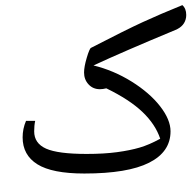

<svg xmlns="http://www.w3.org/2000/svg" viewBox="-20 -809 762 746"><path d="M316.4 -210.9Q384.3 -210.9 434.8 -217.8Q485.4 -224.6 522.7 -235.6Q560.1 -246.6 602.5 -270Q584 -325.7 533.7 -373.8Q483.4 -421.9 393.1 -465.8Q379.4 -462.4 368.2 -462.4Q341.3 -462.4 324 -481.2Q306.6 -500 306.6 -527.3Q306.6 -549.3 317.1 -584.7Q327.6 -620.1 333.5 -623Q467.8 -692.4 534.7 -723.1Q601.6 -753.9 688.5 -789.1Q703.6 -775.9 703.6 -751L703.1 -742.2Q698.2 -707.5 661.1 -692.4Q456.5 -607.4 343.3 -554.7Q421.4 -535.6 491.2 -492.2Q561 -448.7 601.8 -396.5Q642.6 -344.2 642.6 -298.8Q642.6 -218.8 559.3 -176.8Q476.1 -134.8 307.6 -134.8Q182.6 -134.8 125.2 -170.7Q67.9 -206.5 67.9 -275.4Q67.9 -308.6 81.1 -339.4H116.7Q112.8 -321.8 112.8 -298.8Q112.8 -252 159.2 -231.4Q205.6 -210.9 316.4 -210.9ZM355.5 -710ZM449.7 -105.5ZM175.3 -541ZM449.7 -83Z"/></svg>

Font: Noto Naskh Arabic UI
Style: Regular
Weight: 400
Designer: Monotype Design team
Foundry: Monotype Imaging Inc.
Version: Version 1.05